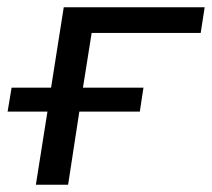

<svg xmlns="http://www.w3.org/2000/svg" viewBox="-20 -510 585 530"><path d="M79 0 111 -202H1L12 -268H121L156 -490H545L534 -419H233L209 -268H376L366 -202H199L168 0Z"/></svg>

Font: Nunito Sans 10pt SemiExpanded
Style: Italic
Weight: 400
Width: 6
Italic angle: -9°
Designer: Vernon Adams
Foundry: Vernon Adams
Version: Version 3.101;gftools[0.9.27]